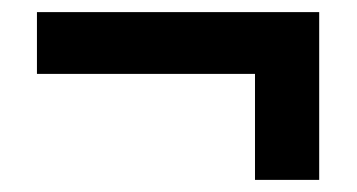

<svg xmlns="http://www.w3.org/2000/svg" viewBox="-20 -374 590 317"><path d="M41 -252V-354H507V-252ZM507 -77H401V-326H507Z"/></svg>

Font: Ysabeau SC ExtraBold
Style: Regular
Weight: 800
Designer: Christian Thalmann (Catharsis Fonts)
Version: Version 2.001;gftools[0.9.30]; featfreeze: smcp